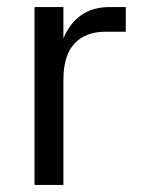

<svg xmlns="http://www.w3.org/2000/svg" viewBox="-20 -525 405 545"><path d="M160 0H78V-505H160V-416Q178 -459 210.5 -482Q243 -505 292 -505H337V-435H281Q222 -435 191 -401Q160 -367 160 -299Z"/></svg>

Font: 42dot Sans Light
Style: Regular
Weight: 400
Version: Version 1.000